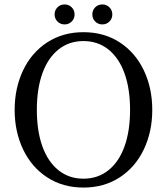

<svg xmlns="http://www.w3.org/2000/svg" viewBox="-20 -825 752 865"><path d="M46 -330Q46 -428 84 -508Q122 -588 192.5 -634Q263 -680 356 -680Q449 -680 519.5 -634Q590 -588 628 -508Q666 -428 666 -330Q666 -232 628 -152Q590 -72 519.5 -26Q449 20 356 20Q263 20 192.5 -26Q122 -72 84 -152Q46 -232 46 -330ZM566 -330Q566 -425 541 -494.5Q516 -564 468.5 -602Q421 -640 356 -640Q291 -640 243.5 -602Q196 -564 171 -494.5Q146 -425 146 -330Q146 -235 171 -165.5Q196 -96 243.5 -58Q291 -20 356 -20Q421 -20 468.5 -58Q516 -96 541 -165.5Q566 -235 566 -330ZM226 -760Q226 -779 239 -792Q252 -805 271 -805Q290 -805 303 -792Q316 -779 316 -760Q316 -741 303 -728Q290 -715 271 -715Q252 -715 239 -728Q226 -741 226 -760ZM396 -760Q396 -779 409 -792Q422 -805 441 -805Q460 -805 473 -792Q486 -779 486 -760Q486 -741 473 -728Q460 -715 441 -715Q422 -715 409 -728Q396 -741 396 -760Z"/></svg>

Font: Philosopher
Style: Regular
Weight: 400
Designer: Jovanny Lemonad
Foundry: Jovanny Lemonad
Version: Version 2.000